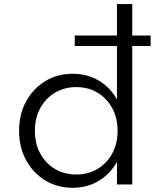

<svg xmlns="http://www.w3.org/2000/svg" viewBox="-20 -880 758 916"><path d="M327 16Q253.5 16 195.8 -19.2Q138 -54.5 104.5 -116Q71 -177.5 71 -256Q71 -334.5 104.5 -396Q138 -457.5 195.8 -492.8Q253.5 -528 327 -528Q397 -528 452 -495Q507 -462 538 -405.5V-660.5H336.5V-710.5H538V-860.5H611V-710.5H698.5V-660.5H611V0H538V-108Q507.5 -52 452.2 -18Q397 16 327 16ZM344 -47.5Q401 -47.5 445.5 -74.2Q490 -101 515.5 -148Q541 -195 541 -256Q541 -317.5 515.2 -364.5Q489.5 -411.5 445 -438Q400.5 -464.5 344 -464.5Q287.5 -464.5 242.8 -438Q198 -411.5 172.2 -364.5Q146.5 -317.5 146.5 -256Q146.5 -195 171.8 -148Q197 -101 241.8 -74.2Q286.5 -47.5 344 -47.5Z"/></svg>

Font: Spartan Thin
Style: Regular
Weight: 400
Version: Version 1.004